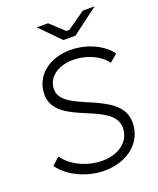

<svg xmlns="http://www.w3.org/2000/svg" viewBox="-163 -996 910 1104"><g transform="rotate(-20 291.5 -444.0)"><path d="M284 10C420 10 529 -70 529 -197C529 -301 431 -348 338 -388C252 -425 169 -458 169 -529C169 -602 237 -651 329 -651C407 -651 487 -618 529 -561L576 -601C528 -667 431 -710 332 -710C207 -710 107 -635 107 -519C107 -418 205 -375 299 -336C384 -300 466 -265 466 -187C466 -103 391 -48 293 -48C203 -48 108 -89 61 -158L15 -116C71 -38 182 10 284 10ZM317 -777H391L552 -898H480L369 -820H351L267 -898H198Z"/></g></svg>

Font: Fixel Display 20240404 Light
Style: Italic
Weight: 300
Italic angle: -10°
Designer: AlfaBravo + MacPaw
Foundry: Kyrylo Tkachov, Marchela Mozhyna, Serhii Makarenko, Maria Weinstein, Zakhar Kryvoshyya
Version: Version 1.211;Glyphs 3.2 (3225)